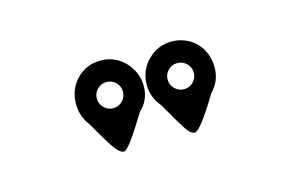

<svg xmlns="http://www.w3.org/2000/svg" viewBox="-35 -857 371 241"><g transform="rotate(-15 151.0 -736.0)"><path d="M105 -795Q117 -795 127 -789Q137 -783 143 -772.5Q149 -762 149 -750Q149 -732 136 -720Q110 -677 104 -677Q99 -677 93 -685Q87 -693 71 -721Q61 -734 61 -750Q61 -769 73.5 -782Q86 -795 105 -795ZM93 -738Q98 -733 105 -733Q112 -733 117 -738Q122 -743 122 -750Q122 -757 117 -762Q112 -767 105 -767Q98 -767 93 -762Q88 -757 88 -750Q88 -743 93 -738ZM197 -795Q209 -795 219.5 -789Q230 -783 235.5 -772.5Q241 -762 241 -750Q241 -732 229 -720Q203 -677 196 -677Q191 -677 185.5 -685Q180 -693 164 -721Q153 -734 153 -750Q153 -769 166 -782Q179 -795 197 -795ZM185 -738Q190 -733 197 -733Q204 -733 209 -738Q214 -743 214 -750Q214 -757 209 -762Q204 -767 197 -767Q190 -767 185 -762Q180 -757 180 -750Q180 -743 185 -738Z"/></g></svg>

Font: Soda Fountain
Style: Inline
Weight: 400
Version: Version 1.0